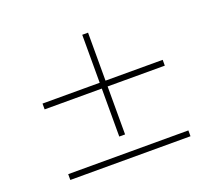

<svg xmlns="http://www.w3.org/2000/svg" viewBox="-127 -970 1254 1117"><g transform="rotate(-20 500.0 -412.0)"><path d="M872 -464H518V-167H482V-464H128V-500H482V-797H518V-500H872ZM872 -63V-27H128V-63Z"/></g></svg>

Font: Source Han Sans SC ExtraLight
Style: Regular
Weight: 250
Designer: Ryoko NISHIZUKA 西塚涼子 (kana, bopomofo & ideographs); Paul D. Hunt (Latin, Greek & Cyrillic); Sandoll Communications 산돌커뮤니
Foundry: Adobe
Version: Version 2.004;hotconv 1.0.118;makeotfexe 2.5.65603